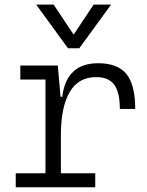

<svg xmlns="http://www.w3.org/2000/svg" viewBox="-20 -796 626 816"><path d="M238.8 -222.7V-59.6H384.8V0H46.9V-59.6H173.3V-458H66.4V-517.6H225.6L237.3 -384.8H244.6Q262.2 -527.3 397 -527.3Q480 -527.3 517.3 -481.4Q554.7 -435.5 554.7 -333H489.3Q489.3 -404.3 465.3 -436.3Q441.4 -468.3 388.7 -468.3Q313 -468.3 275.9 -404.3Q238.8 -340.3 238.8 -222.7ZM269 -590.8 133.8 -776.4H208L293 -648.9L377.9 -776.4H452.1L316.9 -590.8Z"/></svg>

Font: Cascadia Code NF Light
Style: Regular
Weight: 300
Monospace: yes
Designer: Aaron Bell
Foundry: Saja Typeworks
Version: Version 2404.023; ttfautohint (v1.8.4)